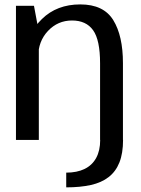

<svg xmlns="http://www.w3.org/2000/svg" viewBox="-20 -618 622 848"><path d="M272.5 209.5Q334.5 209.5 381.5 199Q428.5 188.5 460 164Q491.5 139.5 507.5 99.2Q523.5 59 523.5 0H422.5Q422.5 47 404.8 79.5Q387 112 353.5 128.2Q320 144.5 272.5 144.5ZM50.5 0H151.5V-478L130 -592.5H50.5ZM422 0H523V-339Q523 -460 480.2 -529.2Q437.5 -598.5 334.5 -598.5Q231 -598.5 165.2 -534Q99.5 -469.5 99.5 -396.5L148.5 -365.5Q148.5 -435.5 192 -481.5Q235.5 -527.5 298 -527.5Q360.5 -527.5 391.2 -484.5Q422 -441.5 422 -338.5Z"/></svg>

Font: Anybody Thin
Style: Regular
Weight: 400
Version: Version 1.113;gftools[0.9.25]